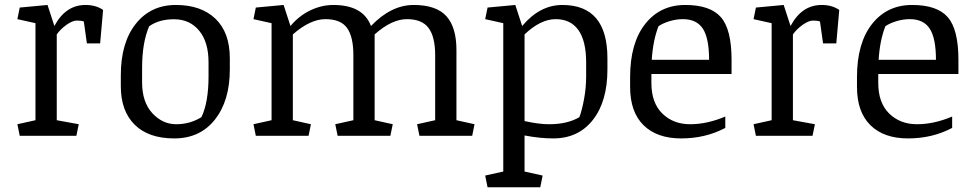

<svg xmlns="http://www.w3.org/2000/svg" viewBox="-20 -561 4018 793"><path d="M333 -540.5Q376 -540.5 405.8 -520L393.6 -381.8H338.9L326.2 -472.2Q316.4 -476.1 297.9 -476.1Q279.3 -476.1 254.4 -458.3Q229.5 -440.4 214.4 -418.9V-64.5L305.2 -47.9L295.4 0H61.5L51.8 -47.9L126.5 -64.5V-465.3L51.8 -481.9L61.5 -529.8L176.3 -540.5L204.6 -453.6Q251 -540.5 333 -540.5Z M841.3 -303.7Q841.3 -387.2 803 -433.8Q764.6 -480.5 701.7 -481.4Q638.7 -482.4 596.2 -452.6Q566.9 -386.2 566.9 -279.3V-221.2Q566.9 -139.2 609.1 -93.5Q651.4 -47.9 708 -47.9Q764.6 -47.9 812 -77.1Q841.3 -138.7 841.3 -245.6ZM479 -204.6V-250Q479 -384.8 540.8 -462.6Q602.5 -540.5 706.5 -540.5Q810.5 -540.5 869.9 -483.6Q929.2 -426.8 929.2 -320.3V-274.4Q929.2 -145 867.7 -67.1Q806.2 10.7 699.7 10.7Q593.3 10.7 536.1 -46.1Q479 -103 479 -204.6Z M1189.5 -418.9V-64.5L1264.2 -47.9L1254.4 0H1036.6L1026.9 -47.9L1101.6 -64.5V-465.3L1026.9 -481.9L1036.6 -529.8L1151.4 -540.5L1179.7 -453.6Q1214.8 -495.6 1261.5 -518.1Q1308.1 -540.5 1356.9 -540.5Q1479.5 -540.5 1512.2 -453.6Q1595.7 -540.5 1688.5 -540.5Q1781.7 -540.5 1823.5 -494.4Q1865.2 -448.2 1865.2 -354.5V-64.5L1939.9 -47.9L1930.2 0H1712.4L1702.6 -47.9L1777.3 -64.5V-333Q1777.3 -408.7 1750.2 -445.3Q1723.1 -481.9 1660.6 -481.9Q1598.1 -481.9 1527.3 -418.9V-64.5L1602.1 -47.9L1592.3 0H1374.5L1364.7 -47.9L1439.5 -64.5V-333Q1439.5 -409.2 1413.3 -445.6Q1387.2 -481.9 1324.2 -481.9Q1261.2 -481.9 1189.5 -418.9Z M2400.9 -245.6V-303.7Q2400.9 -391.6 2368.9 -436.8Q2336.9 -481.9 2274.9 -481.9Q2212.9 -481.9 2146.5 -418.9V-61Q2205.1 -47.9 2247.6 -47.9Q2323.7 -47.9 2373 -77.1Q2383.3 -104 2392.1 -150.9Q2400.9 -197.8 2400.9 -245.6ZM2302.7 -540.5Q2488.8 -540.5 2488.8 -320.3V-274.4Q2488.8 -142.1 2428.7 -65.7Q2368.7 10.7 2265.1 10.7Q2210.4 10.7 2146.5 -1.5V147.5L2221.2 164.1L2211.4 212.4H1993.7L1983.9 164.1L2058.6 147.5V-465.3L1983.9 -481.9L1993.7 -529.8L2108.4 -540.5L2136.7 -453.6Q2209.5 -540.5 2302.7 -540.5Z M2908.7 -314Q2908.7 -402.8 2883.1 -442.4Q2857.4 -481.9 2800.8 -481.9Q2772 -481.9 2744.1 -473.1Q2716.3 -464.4 2699.7 -452.6Q2676.8 -393.6 2671.9 -314ZM2582.5 -202.1V-242.7Q2582.5 -382.8 2644.5 -461.7Q2706.5 -540.5 2810.1 -540.5Q2913.6 -540.5 2957.5 -490Q3001.5 -439.5 3001.5 -314V-255.4H2670.4V-218.3Q2670.4 -136.2 2715.6 -92Q2760.7 -47.9 2830.6 -47.9Q2900.4 -47.9 2975.6 -79.6V-32.7Q2893.6 10.7 2793.5 10.7Q2693.4 10.7 2637.9 -43.9Q2582.5 -98.6 2582.5 -202.1Z M3373.5 -540.5Q3416.5 -540.5 3446.3 -520L3434.1 -381.8H3379.4L3366.7 -472.2Q3356.9 -476.1 3338.4 -476.1Q3319.8 -476.1 3294.9 -458.3Q3270 -440.4 3254.9 -418.9V-64.5L3345.7 -47.9L3335.9 0H3102.1L3092.3 -47.9L3167 -64.5V-465.3L3092.3 -481.9L3102.1 -529.8L3216.8 -540.5L3245.1 -453.6Q3291.5 -540.5 3373.5 -540.5Z M3845.7 -314Q3845.7 -402.8 3820.1 -442.4Q3794.4 -481.9 3737.8 -481.9Q3709 -481.9 3681.2 -473.1Q3653.3 -464.4 3636.7 -452.6Q3613.8 -393.6 3608.9 -314ZM3519.5 -202.1V-242.7Q3519.5 -382.8 3581.5 -461.7Q3643.6 -540.5 3747.1 -540.5Q3850.6 -540.5 3894.5 -490Q3938.5 -439.5 3938.5 -314V-255.4H3607.4V-218.3Q3607.4 -136.2 3652.6 -92Q3697.8 -47.9 3767.6 -47.9Q3837.4 -47.9 3912.6 -79.6V-32.7Q3830.6 10.7 3730.5 10.7Q3630.4 10.7 3575 -43.9Q3519.5 -98.6 3519.5 -202.1Z"/></svg>

Font: NoticiaText-Regular
Style: Regular
Weight: 400
Designer: JM Sole
Foundry: JM Sole
Version: Version 1.003